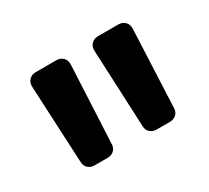

<svg xmlns="http://www.w3.org/2000/svg" viewBox="-79 -918 634 582"><g transform="rotate(-30 238.0 -627.0)"><path d="M75 -491 62 -760Q61 -775 70 -784.5Q79 -794 94 -794H165Q180 -794 189 -784.5Q198 -775 197 -760L184 -491Q184 -477 175 -468.5Q166 -460 152 -460H107Q93 -460 84 -468.5Q75 -477 75 -491ZM292 -491 280 -760Q279 -775 288 -784.5Q297 -794 312 -794H382Q397 -794 406 -784.5Q415 -775 414 -760L402 -491Q402 -477 393 -468.5Q384 -460 370 -460H324Q310 -460 301 -468.5Q292 -477 292 -491Z"/></g></svg>

Font: Higure Gothic Black
Style: Regular
Weight: 900
Designer: Yoshimichi Ohira
Foundry: Positype
Version: Version 1.000